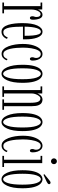

<svg xmlns="http://www.w3.org/2000/svg" viewBox="857 -1613 767 2521"><g transform="rotate(90 1240.5 -352.5)"><path d="M13 0V-22H60.5V-501.5H13V-523.5H104.5L105 -466.5Q106 -471.5 114 -486.2Q122 -501 137.2 -514Q152.5 -527 174.5 -527Q208.5 -527 223.8 -490.2Q239 -453.5 239 -401.5Q239 -361.5 216 -361.5Q193.5 -361.5 193.5 -396Q193.5 -410 198.2 -420Q203 -430 203 -448Q203 -476 192.8 -488.8Q182.5 -501.5 168.5 -501.5Q148 -501.5 134 -483Q120 -464.5 112.8 -438.2Q105.5 -412 105.5 -389.5V-22H155V0Z M397 11Q363 11 340.8 -13.2Q318.5 -37.5 306 -77.5Q293.5 -117.5 288.5 -165.8Q283.5 -214 283.5 -262.5Q283.5 -391.5 315 -459.2Q346.5 -527 396 -527Q425 -527 444.2 -507Q463.5 -487 475 -454.5Q486.5 -422 491.5 -383.2Q496.5 -344.5 496.5 -307Q496.5 -297.5 496.5 -288.5Q496.5 -279.5 496 -270.5H330Q330 -222 332.5 -176Q335 -130 342 -93.2Q349 -56.5 363 -34.8Q377 -13 400.5 -13Q431 -13 448 -31.8Q465 -50.5 471 -70.5L490.5 -61Q481.5 -32 456.8 -10.5Q432 11 397 11ZM396 -505.5Q366 -505.5 348.8 -450Q331.5 -394.5 330 -292.5H450Q450 -353 445.8 -401.2Q441.5 -449.5 429.8 -477.5Q418 -505.5 396 -505.5Z M686 10Q652 10 627.8 -14.8Q603.5 -39.5 587.8 -80.2Q572 -121 564.5 -170Q557 -219 557 -267Q557 -350.5 575.8 -408.5Q594.5 -466.5 624.2 -496.8Q654 -527 687.5 -527Q717.5 -527 737 -508.2Q756.5 -489.5 766 -460.2Q775.5 -431 775.5 -399.5Q775.5 -361.5 754 -361.5Q742.5 -361.5 737 -370.5Q731.5 -379.5 731.5 -393.5Q731.5 -407.5 736.2 -417Q741 -426.5 741 -442Q741 -471.5 726.2 -487.8Q711.5 -504 688.5 -504Q659.5 -504 641 -469.2Q622.5 -434.5 614 -380.5Q605.5 -326.5 605.5 -269.5Q605.5 -228.5 609.2 -183.8Q613 -139 622 -100.2Q631 -61.5 647.5 -37.2Q664 -13 689.5 -13Q717.5 -13 733.2 -30Q749 -47 755.5 -68.5L772.5 -56Q763.5 -32 742.2 -11Q721 10 686 10Z M949 11Q897 11 863.8 -62Q830.5 -135 830.5 -263.5Q830.5 -357.5 846.5 -415.5Q862.5 -473.5 889.5 -500.2Q916.5 -527 949 -527Q981 -527 1008 -500.2Q1035 -473.5 1051.2 -415.5Q1067.5 -357.5 1067.5 -263.5Q1067.5 -135 1033.8 -62Q1000 11 949 11ZM949 -10.5Q979.5 -10.5 999.8 -74Q1020 -137.5 1020 -263.5Q1020 -387.5 999.8 -446.5Q979.5 -505.5 949 -505.5Q917.5 -505.5 897.2 -446.5Q877 -387.5 877 -263.5Q877 -137.5 897.2 -74Q917.5 -10.5 949 -10.5Z M1114.5 0V-22H1162.5V-501.5H1114.5V-523.5H1207V-458.5Q1213 -482 1235.2 -504.5Q1257.5 -527 1289.5 -527Q1308.5 -527 1328.2 -516.5Q1348 -506 1361.2 -474.8Q1374.5 -443.5 1374.5 -380.5V-22H1421.5V0H1285V-22H1329.5V-368.5Q1329.5 -438.5 1315.8 -469Q1302 -499.5 1274 -499.5Q1255.5 -499.5 1240.5 -480.8Q1225.5 -462 1216.5 -436.8Q1207.5 -411.5 1207.5 -391.5V-22H1252V0Z M1583 11Q1531 11 1497.8 -62Q1464.5 -135 1464.5 -263.5Q1464.5 -357.5 1480.5 -415.5Q1496.5 -473.5 1523.5 -500.2Q1550.5 -527 1583 -527Q1615 -527 1642 -500.2Q1669 -473.5 1685.2 -415.5Q1701.5 -357.5 1701.5 -263.5Q1701.5 -135 1667.8 -62Q1634 11 1583 11ZM1583 -10.5Q1613.5 -10.5 1633.8 -74Q1654 -137.5 1654 -263.5Q1654 -387.5 1633.8 -446.5Q1613.5 -505.5 1583 -505.5Q1551.5 -505.5 1531.2 -446.5Q1511 -387.5 1511 -263.5Q1511 -137.5 1531.2 -74Q1551.5 -10.5 1583 -10.5Z M1891 10Q1857 10 1832.8 -14.8Q1808.5 -39.5 1792.8 -80.2Q1777 -121 1769.5 -170Q1762 -219 1762 -267Q1762 -350.5 1780.8 -408.5Q1799.5 -466.5 1829.2 -496.8Q1859 -527 1892.5 -527Q1922.5 -527 1942 -508.2Q1961.5 -489.5 1971 -460.2Q1980.5 -431 1980.5 -399.5Q1980.5 -361.5 1959 -361.5Q1947.5 -361.5 1942 -370.5Q1936.5 -379.5 1936.5 -393.5Q1936.5 -407.5 1941.2 -417Q1946 -426.5 1946 -442Q1946 -471.5 1931.2 -487.8Q1916.5 -504 1893.5 -504Q1864.5 -504 1846 -469.2Q1827.5 -434.5 1819 -380.5Q1810.5 -326.5 1810.5 -269.5Q1810.5 -228.5 1814.2 -183.8Q1818 -139 1827 -100.2Q1836 -61.5 1852.5 -37.2Q1869 -13 1894.5 -13Q1922.5 -13 1938.2 -30Q1954 -47 1960.5 -68.5L1977.5 -56Q1968.5 -32 1947.2 -11Q1926 10 1891 10Z M2098 -638.5Q2081.5 -638.5 2070.2 -649.8Q2059 -661 2059 -677Q2059 -693 2070.2 -704.5Q2081.5 -716 2098 -716Q2113.5 -716 2124.5 -704.5Q2135.5 -693 2135.5 -677Q2135.5 -661 2124.5 -649.8Q2113.5 -638.5 2098 -638.5ZM2027 0V-22H2077V-501.5H2027V-523.5H2122V-22H2172.5V0Z M2333.5 11Q2281.5 11 2248.2 -62Q2215 -135 2215 -263.5Q2215 -357.5 2231 -415.5Q2247 -473.5 2274 -500.2Q2301 -527 2333.5 -527Q2365.5 -527 2392.5 -500.2Q2419.5 -473.5 2435.8 -415.5Q2452 -357.5 2452 -263.5Q2452 -135 2418.2 -62Q2384.5 11 2333.5 11ZM2333.5 -10.5Q2364 -10.5 2384.2 -74Q2404.5 -137.5 2404.5 -263.5Q2404.5 -387.5 2384.2 -446.5Q2364 -505.5 2333.5 -505.5Q2302 -505.5 2281.8 -446.5Q2261.5 -387.5 2261.5 -263.5Q2261.5 -137.5 2281.8 -74Q2302 -10.5 2333.5 -10.5ZM2275.5 -540 2266.5 -551 2349.5 -619Q2365.5 -633 2379 -633Q2390.5 -633 2396 -622Q2398.5 -618.5 2398.5 -613.5Q2398.5 -604.5 2388.8 -596.2Q2379 -588 2367.5 -582.5Z"/></g></svg>

Font: Imbue 50pt ExtraLight
Style: Regular
Weight: 200
Designer: Tyler Finck
Foundry: Etcetera Type Company
Version: Version 1.102; ttfautohint (v1.8.3)